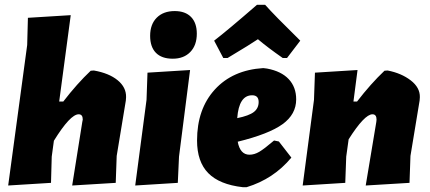

<svg xmlns="http://www.w3.org/2000/svg" viewBox="-20 -767 1788 798"><path d="M370 -474Q433 -463 469 -433.5Q505 -404 504 -363L503 -349L465 -119L461 -7L280 4L322 -260L324 -270Q324 -292 307 -292Q272 -292 204 -182L195 -116L192 -7L14 4L93 -580L96 -693L274 -704L226 -345H243Q300 -419 357 -473Z M706 -721Q750 -721 774 -696.5Q798 -672 798 -627Q798 -579 771 -551Q744 -523 698 -523Q652 -523 628 -547.5Q604 -572 604 -618Q604 -666 631.5 -693.5Q659 -721 706 -721ZM770 -476 724 -116 719 -7 542 4 589 -352 593 -465Z M908 -526 870 -598Q926 -641 1048 -747H1082Q1118 -706 1228 -598L1173 -526H1155Q1092 -570 1052 -604Q1026 -586 926 -526ZM1191 -112Q1117 -23 1005 11H989Q892 0 845.5 -47.5Q799 -95 799 -183Q799 -314 873 -395Q947 -476 1074 -484L1090 -482Q1149 -471 1180 -438Q1211 -405 1211 -354Q1211 -292 1154.5 -251Q1098 -210 968 -178Q978 -124 1017 -124Q1037 -124 1057.5 -136Q1078 -148 1119 -183L1139 -179ZM1028 -371Q973 -371 966 -276Q1015 -286 1035 -301.5Q1055 -317 1055 -343Q1055 -371 1028 -371Z M1238 4 1285 -352 1289 -465 1466 -476 1449 -345H1464Q1521 -419 1578 -473L1591 -474Q1648 -463 1687 -433Q1726 -403 1725 -363L1724 -349L1686 -119L1682 -7L1500 4L1544 -260L1545 -270Q1545 -292 1528 -292Q1495 -292 1429 -188L1419 -116L1415 -7Z"/></svg>

Font: Alegreya Sans SC Black
Style: Italic
Weight: 900
Italic angle: -7°
Designer: Juan Pablo del Peral
Foundry: Huerta Tipografica
Version: Version 2.007